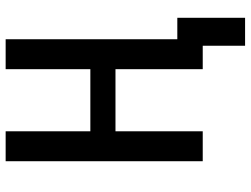

<svg xmlns="http://www.w3.org/2000/svg" viewBox="-124 -614 888 680"><g transform="rotate(-90 320.0 -274.0)"><path d="M498 0H415V-309H195V0H89V-698H195V-398H415V-698H521V-90H597V150H498Z"/></g></svg>

Font: Writer Medium
Style: Regular
Weight: 500
Monospace: yes
Designer: Mike Abbink, Paul van der Laan, Pieter van Rosmalen
Foundry: Bold Monday
Version: Version 2.001 2020